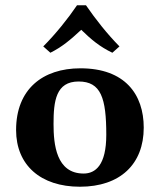

<svg xmlns="http://www.w3.org/2000/svg" viewBox="-20 -698 606 728"><path d="M41 -205C41 -72 134 10 283 10C436 10 525 -76 525 -214C525 -340 454 -439 285 -439C142 -439 41 -360 41 -205ZM278 -389C363 -389 383 -326 383 -187C383 -72 342 -40 297 -40C193 -40 183 -151 183 -228C183 -315 192 -389 278 -389ZM433 -522C385 -571 344 -623 306 -678H272C239 -629 191 -569 144 -522L171 -498C215 -520 246 -546 288 -585C326 -548 358 -521 406 -498Z"/></svg>

Font: Libertinus Sans
Style: Bold
Weight: 700
Designer: Philipp H. Poll, Khaled Hosny
Foundry: Caleb Maclennan
Version: Version 7.050;RELEASE